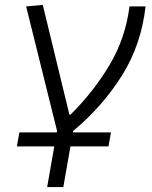

<svg xmlns="http://www.w3.org/2000/svg" viewBox="-20 -544 626 789"><path d="M49.3 57.6 59.6 0H213.4L214.4 -6.3L87.4 -517.6L155.8 -523.9L265.1 -73.2H270Q364.3 -166.5 429.9 -276.6Q495.6 -386.7 512.2 -517.6H578.1Q561 -361.8 481.9 -234.9Q402.8 -107.9 280.8 -5.9L279.8 0H436L425.8 57.6H269.5L240.2 224.6H173.8L203.1 57.6Z"/></svg>

Font: Cascadia Code PL Light
Style: Italic
Weight: 300
Italic angle: -10°
Monospace: yes
Designer: Aaron Bell
Foundry: Saja Typeworks
Version: Version 2404.023; ttfautohint (v1.8.4)